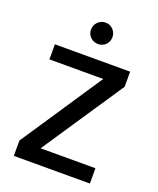

<svg xmlns="http://www.w3.org/2000/svg" viewBox="-135 -804 726 885"><g transform="rotate(20 227.5 -361.0)"><path d="M145 -75H414V0H41V-75L307 -474H43V-548H412V-474ZM229 -617Q207 -617 191.5 -632Q176 -647 176 -669Q176 -691 191.5 -706.5Q207 -722 229 -722Q251 -722 266 -706.5Q281 -691 281 -669Q281 -647 266 -632Q251 -617 229 -617Z"/></g></svg>

Font: A Bank Premium Regular
Style: Regular
Weight: 400
Designer: Ninad Kale (Devanagari), Jonny Pinhorn (Latin), Htun Naung (Myanmar)
Foundry: Indian Type Foundry
Version: 4.004